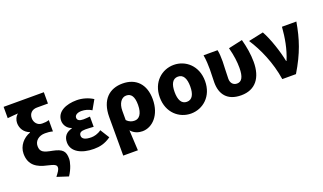

<svg xmlns="http://www.w3.org/2000/svg" viewBox="-92 -1401 3731 2216"><g transform="rotate(-20 1773.5 -292.5)"><path d="M452 214C502 139 523 61 523 22C523 -67 496 -106 373 -130C272 -149 230 -165 230 -239C230 -304 286 -349 360 -349C391 -349 420 -347 455 -338V-477C423 -467 403 -466 370 -466C311 -466 277 -515 277 -564C277 -623 316 -660 376 -660H511V-799H17V-660C79 -667 106 -668 147 -671C115 -647 99 -606 99 -570C99 -503 136 -446 202 -421V-416C118 -387 48 -308 48 -211C48 -68 142 -16 260 9C343 28 367 40 367 70C367 100 345 126 313 169Z M832 14C903 14 969 1 1043 -52L973 -164C931 -132 882 -122 850 -122C775 -122 737 -143 737 -181C737 -218 761 -232 816 -232C847 -232 882 -229 915 -227V-353C889 -351 858 -348 834 -348C786 -348 760 -363 760 -394C760 -426 793 -447 844 -447C886 -447 930 -435 967 -411L1032 -525C975 -562 902 -583 834 -583C704 -583 586 -533 586 -419C586 -374 614 -320 672 -301V-296C604 -279 563 -238 563 -163C563 -45 685 14 832 14Z M1122 202H1302C1298 120 1294 38 1289 -48C1328 -1 1382 14 1429 14C1549 14 1665 -98 1665 -294C1665 -477 1563 -583 1397 -583C1239 -583 1122 -487 1122 -270ZM1386 -132C1354 -132 1322 -139 1289 -174V-287C1289 -378 1331 -438 1390 -438C1452 -438 1483 -391 1483 -291C1483 -177 1438 -132 1386 -132Z M2026 14C2171 14 2304 -96 2304 -284C2304 -473 2171 -583 2026 -583C1881 -583 1748 -473 1748 -284C1748 -96 1881 14 2026 14ZM2026 -130C1959 -130 1930 -190 1930 -284C1930 -379 1959 -439 2026 -439C2093 -439 2122 -379 2122 -284C2122 -190 2093 -130 2026 -130Z M2642 14C2817 14 2907 -106 2907 -300C2907 -394 2890 -492 2865 -583L2693 -545C2720 -442 2729 -363 2729 -292C2729 -179 2699 -130 2642 -130C2598 -130 2565 -161 2565 -216C2565 -292 2572 -383 2572 -427C2572 -481 2570 -530 2561 -569H2389C2400 -506 2402 -437 2402 -392C2402 -338 2398 -285 2398 -231C2398 -90 2468 14 2642 14Z M3149 0H3317C3444 -211 3494 -367 3529 -569H3352C3342 -441 3320 -307 3267 -181H3262C3240 -297 3180 -482 3122 -583L2939 -544C3030 -406 3117 -211 3149 0Z"/></g></svg>

Font: Noto Sans CJK KR Black
Style: Regular
Weight: 900
Designer: Ryoko NISHIZUKA (kana & ideographs); Paul D. Hunt (Latin, Greek & Cyrillic); Wenlong ZHANG (bopomofo); Sandoll Communica
Foundry: Adobe Systems Incorporated
Version: Version 1.004;PS 1.004;hotconv 1.0.82;makeotf.lib2.5.63406